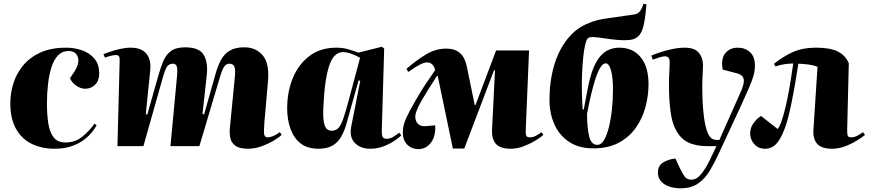

<svg xmlns="http://www.w3.org/2000/svg" viewBox="-20 -794 4721 1043"><path d="M340 -535Q383 -535 424.5 -521Q466 -507 492.5 -476Q519 -445 519 -394Q519 -356 497 -334Q475 -312 443 -312Q418 -312 394 -329Q370 -346 360 -369L381 -400Q414 -450 403 -483.5Q392 -517 352 -517Q318 -517 295.5 -493.5Q273 -470 260 -430Q247 -390 241 -339Q235 -288 235 -233Q235 -174 242 -126Q249 -78 270.5 -49Q292 -20 336 -20Q388 -20 427.5 -52Q467 -84 493 -122L505 -114Q498 -100 482 -79Q466 -58 438.5 -36.5Q411 -15 371 -0.5Q331 14 277 14Q206 14 151.5 -13Q97 -40 66.5 -95Q36 -150 36 -234Q36 -286 52 -339Q68 -392 104 -436.5Q140 -481 198 -508Q256 -535 340 -535Z M942 -384Q945 -416 940.5 -432Q936 -448 920 -448Q898 -448 887 -431.5Q876 -415 862 -364L759 0H618L630 -461Q631 -480 626.5 -487.5Q622 -495 610 -495Q589 -495 550 -481L542 -500Q552 -504 576.5 -512.5Q601 -521 631.5 -528Q662 -535 690 -535Q749 -535 775.5 -502Q802 -469 796 -411L772 -174L780 -171L838 -376Q851 -422 865.5 -458.5Q880 -495 907.5 -516Q935 -537 986 -537Q1062 -537 1086.5 -496Q1111 -455 1103 -384L1080 -174L1089 -173L1151 -393Q1163 -436 1180.5 -468.5Q1198 -501 1228 -519Q1258 -537 1307 -537Q1370 -537 1407 -493.5Q1444 -450 1436 -355L1416 -126Q1412 -78 1415.5 -63Q1419 -48 1433 -48Q1462 -48 1500 -76L1510 -62Q1497 -48 1467.5 -30.5Q1438 -13 1401 0.5Q1364 14 1328 14Q1279 14 1257 -3.5Q1235 -21 1230.5 -48Q1226 -75 1229 -102L1256 -378Q1260 -417 1253 -432.5Q1246 -448 1226 -448Q1209 -448 1197.5 -431.5Q1186 -415 1172 -366L1063 0H906Z M2054 -87Q2053 -65 2057.5 -52.5Q2062 -40 2081 -40Q2100 -40 2118.5 -52Q2137 -64 2149 -73L2160 -59Q2151 -49 2126 -31.5Q2101 -14 2066 0Q2031 14 1991 14Q1938 14 1907 -18Q1876 -50 1889 -112L1937 -355L1928 -357L1880 -186Q1870 -149 1859.5 -113.5Q1849 -78 1832 -49Q1815 -20 1786 -3Q1757 14 1710 14Q1650 14 1613 -15Q1576 -44 1558 -94Q1540 -144 1540 -206Q1540 -295 1570.5 -369.5Q1601 -444 1660.5 -489.5Q1720 -535 1807 -535Q1844 -535 1873.5 -526Q1903 -517 1927 -508L2054 -540L2067 -530ZM1782 -84Q1804 -84 1818 -98.5Q1832 -113 1844.5 -148.5Q1857 -184 1874 -248L1936 -480Q1911 -494 1887 -502.5Q1863 -511 1843 -511Q1791 -511 1766.5 -431.5Q1742 -352 1736 -201Q1734 -140 1744 -112Q1754 -84 1782 -84Z M2502 13H2440L2358 -381L2354 -382Q2305 -307 2270.5 -248Q2236 -189 2236 -160Q2236 -136 2250.5 -121Q2265 -106 2295 -109L2344 -113Q2348 -54 2321 -19Q2294 16 2254 16Q2216 16 2192 -8.5Q2168 -33 2168 -75Q2168 -112 2186.5 -152.5Q2205 -193 2238 -249Q2266 -298 2289.5 -333.5Q2313 -369 2344 -413Q2338 -436 2326.5 -445.5Q2315 -455 2300 -455Q2269 -455 2198 -403L2188 -420Q2242 -467 2294.5 -498.5Q2347 -530 2404 -530Q2496 -530 2515 -436L2559 -223H2563L2675 -520H2854L2836 -89Q2835 -69 2838 -58.5Q2841 -48 2859 -48Q2875 -48 2892 -57Q2909 -66 2922 -76L2932 -61Q2916 -47 2887 -29.5Q2858 -12 2823.5 1Q2789 14 2755 14Q2696 14 2673 -13.5Q2650 -41 2653 -92L2669 -412L2664 -413Z M3203 12Q3125 12 3072 -23Q3019 -58 2992 -117.5Q2965 -177 2965 -251Q2965 -353 2990 -438Q3015 -523 3063.5 -583.5Q3112 -644 3182 -670Q3222 -687 3279 -694.5Q3336 -702 3423 -715Q3445 -718 3457 -733.5Q3469 -749 3475 -774L3492 -770Q3486 -702 3477.5 -661.5Q3469 -621 3451.5 -601Q3434 -581 3402 -577Q3371 -574 3336 -577Q3301 -580 3268.5 -585Q3236 -590 3211.5 -592Q3187 -594 3177 -589Q3167 -583 3160 -555.5Q3153 -528 3148.5 -486Q3144 -444 3142 -394.5Q3140 -345 3141 -294.5Q3142 -244 3145 -200L3151 -199L3175 -324Q3197 -434 3237.5 -484.5Q3278 -535 3345 -535Q3418 -535 3460.5 -483Q3503 -431 3503 -336Q3503 -275 3486.5 -213Q3470 -151 3434 -100Q3398 -49 3341 -18.5Q3284 12 3203 12ZM3270 -450Q3255 -450 3240.5 -426Q3226 -402 3213.5 -362.5Q3201 -323 3189.5 -274Q3178 -225 3169 -176Q3169 -103 3180 -55Q3191 -7 3225 -7Q3245 -7 3260.5 -32Q3276 -57 3287 -100Q3298 -143 3304 -198Q3310 -253 3310 -312Q3310 -345 3306 -376.5Q3302 -408 3293 -429Q3284 -450 3270 -450Z M3885 39Q3863 87 3837.5 130.5Q3812 174 3774 201.5Q3736 229 3676 229Q3624 229 3589 206.5Q3554 184 3554 143Q3554 106 3582.5 88.5Q3611 71 3649 67L3672 117Q3689 152 3701 167Q3713 182 3736 182Q3764 182 3788 153Q3812 124 3836 75L3872 0H3825Q3761 0 3719 -20Q3677 -40 3652 -88Q3631 -124 3622.5 -188.5Q3614 -253 3614 -336Q3614 -366 3616 -401.5Q3618 -437 3618 -454Q3618 -473 3611.5 -480.5Q3605 -488 3593 -488Q3580 -488 3561.5 -482Q3543 -476 3526 -470L3518 -492Q3534 -499 3565 -509.5Q3596 -520 3632 -527.5Q3668 -535 3700 -535Q3753 -535 3776 -507.5Q3799 -480 3799 -438Q3799 -423 3797 -389.5Q3795 -356 3795 -322Q3795 -284 3797 -239.5Q3799 -195 3805 -152Q3811 -109 3823 -76Q3832 -52 3844.5 -43Q3857 -34 3873 -34H3888L4006 -300Q4026 -346 4019 -367.5Q4012 -389 3982 -396L3906 -416Q3895 -473 3919.5 -504Q3944 -535 3988 -535Q4028 -535 4054.5 -510.5Q4081 -486 4081 -438Q4081 -410 4073.5 -383.5Q4066 -357 4050.5 -321Q4035 -285 4010 -230Z M4184 -447Q4228 -483 4282 -509Q4336 -535 4416 -535Q4491 -535 4532.5 -513.5Q4574 -492 4591 -450L4582 -89Q4582 -69 4584.5 -58.5Q4587 -48 4605 -48Q4621 -48 4638 -57Q4655 -66 4668 -76L4679 -61Q4663 -48 4634 -30Q4605 -12 4570 1Q4535 14 4501 14Q4442 14 4418.5 -13.5Q4395 -41 4399 -92L4421 -431Q4399 -440 4372 -443.5Q4345 -447 4317 -448Q4309 -395 4299 -337.5Q4289 -280 4278 -227Q4267 -174 4256 -135Q4234 -62 4206.5 -24Q4179 14 4136 14Q4100 14 4077.5 -11Q4055 -36 4055 -69Q4055 -99 4072.5 -124Q4090 -149 4114 -164L4205 -93Q4214 -105 4222.5 -128Q4231 -151 4237 -173Q4251 -223 4263 -286.5Q4275 -350 4289 -449Q4268 -449 4243 -445.5Q4218 -442 4193 -433Z"/></svg>

Font: Literata 72pt ExtraBold
Style: Italic
Weight: 800
Italic angle: -2°
Designer: Latin by Veronika Burian and Jose Scaglione. Greek by Irene Vlachou. Cyrillic by Vera Evstafieva
Foundry: TypeTogether
Version: Version 3.002